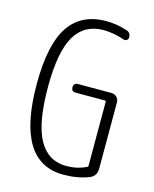

<svg xmlns="http://www.w3.org/2000/svg" viewBox="-113 -816 726 903"><g transform="rotate(15 250.0 -365.0)"><path d="M282.2 9.8Q51.8 9.8 51.8 -370.1Q51.8 -562.5 111.3 -651.4Q170.9 -740.2 292 -740.2Q342.8 -740.2 393.6 -723.6Q415 -717.8 415 -693.4Q415 -685.5 408.2 -680.2Q401.4 -674.8 392.6 -677.7Q341.8 -695.3 292 -696.3Q197.3 -696.3 151.9 -619.1Q106.4 -542 106.4 -370.1Q106.4 -195.3 151.4 -114.3Q196.3 -33.2 285.2 -33.2Q337.9 -33.2 381.8 -54.7Q386.7 -56.6 386.7 -63.5V-373Q386.7 -377.9 381.8 -377.9H238.3Q218.8 -377.9 217.8 -398.4Q217.8 -407.2 223.1 -413.6Q228.5 -419.9 238.3 -419.9H402.3Q417 -419.9 427.7 -409.7Q438.5 -399.4 438.5 -383.8V-61.5Q438.5 -24.4 406.2 -11.7Q351.6 9.8 282.2 9.8Z"/></g></svg>

Font: Rounded-L Mgen+ 1mn light
Style: Regular
Weight: 200
Designer: [Source Han Sans]
Ryoko NISHIZUKA  (kana & ideographs); Paul D. Hunt (Latin, Greek & Cyrillic); Wenlong ZHANG  (bopomofo
Version: Version 1.059.20150602